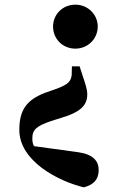

<svg xmlns="http://www.w3.org/2000/svg" viewBox="-20 -583 534 825"><path d="M304 -563C249 -563 208 -521 208 -469C208 -416 249 -374 304 -374C357 -374 400 -416 400 -469C400 -521 357 -563 304 -563ZM63 -25C63 110 232 196 340 222C382 211 404 189 404 147C404 109 380 80 316 71L126 45C121 36 119 25 119 14C118 -26 137 -41 197 -62L269 -85C329 -107 355 -133 355 -178C355 -199 347 -222 335 -258L322 -298H289L288 -259C283 -231 272 -221 227 -203L173 -184C96 -154 63 -112 63 -25Z"/></svg>

Font: Source Han Serif KR Heavy
Style: Regular
Weight: 900
Designer: Ryoko NISHIZUKA 西塚涼子 (kana & ideographs); Frank Grießhammer (Latin, Greek & Cyrillic); Wenlong ZHANG 张文龙 (bopomofo); San
Foundry: Adobe
Version: Version 2.001;hotconv 1.1.0;makeotfexe 2.6.0